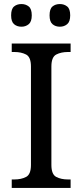

<svg xmlns="http://www.w3.org/2000/svg" viewBox="-20 -929 407 949"><path d="M38 0V-42H51Q85 -42 109 -54.5Q133 -67 133 -114V-600Q133 -647 109 -659.5Q85 -672 51 -672H38V-714H329V-672H316Q282 -672 258 -659.5Q234 -647 234 -600V-114Q234 -67 258 -54.5Q282 -42 316 -42H329V0ZM276 -797Q254 -797 239.5 -809.5Q225 -822 225 -853Q225 -885 239.5 -897Q254 -909 276 -909Q297 -909 312 -897Q327 -885 327 -853Q327 -822 312 -809.5Q297 -797 276 -797ZM86 -797Q64 -797 49.5 -809.5Q35 -822 35 -853Q35 -885 49.5 -897Q64 -909 86 -909Q107 -909 122 -897Q137 -885 137 -853Q137 -822 122 -809.5Q107 -797 86 -797Z"/></svg>

Font: Noto Serif Dogra
Style: Regular
Weight: 400
Designer: Ek Type
Foundry: Ek Type
Version: Version 1.005